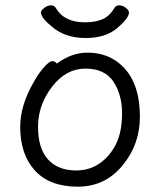

<svg xmlns="http://www.w3.org/2000/svg" viewBox="-20 -684 602 722"><path d="M267 -43Q316 -43 354.5 -69.5Q393 -96 416 -142Q439 -188 439 -258Q439 -328 406.5 -377Q374 -426 301 -426Q228 -426 175.5 -357.5Q123 -289 123 -207.5Q123 -126 160.5 -84.5Q198 -43 267 -43ZM194 -445Q249 -486 309 -486Q369 -486 413 -457Q506 -396 506 -245Q506 -143 444 -66Q378 18 272.5 18Q167 18 111.5 -42.5Q56 -103 56 -207Q56 -287 106 -374Q126 -410 146 -432Q166 -454 176.5 -454Q187 -454 194 -445ZM465 -637Q465 -616 421 -578.5Q377 -541 301.5 -541Q226 -541 176 -583Q134 -617 134 -637Q134 -645 146.5 -654.5Q159 -664 171.5 -664Q184 -664 190 -654Q221 -600 300 -600Q338 -600 365 -611.5Q392 -623 410 -654Q416 -664 428.5 -664Q441 -664 453 -654.5Q465 -645 465 -637Z"/></svg>

Font: ToneOZ-Pinyin-WenKai-Regular
Style: Regular
Weight: 400
Designer: Fontworks Inc.
Foundry: ToneOZ
Version: Version 0.240331